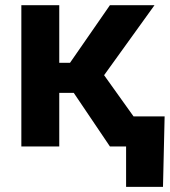

<svg xmlns="http://www.w3.org/2000/svg" viewBox="-20 -566 656 742"><path d="M62.5 -545.9H209V-323.2H250.5L404.8 -545.9H577.1L382.3 -275.4L579.1 0H404.8L265.1 -207H209V0H62.5ZM467.3 0H425.3V-116.2H616.2L609.9 156.2H467.3Z"/></svg>

Font: Inter RS Variable
Style: Regular
Weight: 400
Designer: Rasmus Andersson (customised by Maria Ramos and Noel Pretorius)
Foundry: rsms
Version: Version 3.001;Glyphs 3.2.3 (3260)